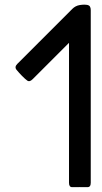

<svg xmlns="http://www.w3.org/2000/svg" viewBox="-20 -801 430 811"><path d="M285.2 -763.2Q298.8 -776.9 317.6 -779.8Q336.4 -782.7 349.9 -780Q363.3 -777.3 363.3 -758.3V-28.8Q363.3 -10.3 349.4 -10.5Q335.4 -10.7 316.9 -10.7Q298.3 -10.7 284.9 -10.5Q271.5 -10.3 271.5 -28.8V-620.1L118.2 -466.8Q105 -453.6 95.7 -460.2Q86.4 -466.8 73.2 -480.2Q60.1 -493.7 50 -505.9Q40 -518.1 53.2 -531.2Z"/></svg>

Font: Tonyukuk
Style: Regular
Weight: 400
Designer: facebook.com/biligbitig
Foundry: facebook.com/biligbitig
Version: Version 1.0